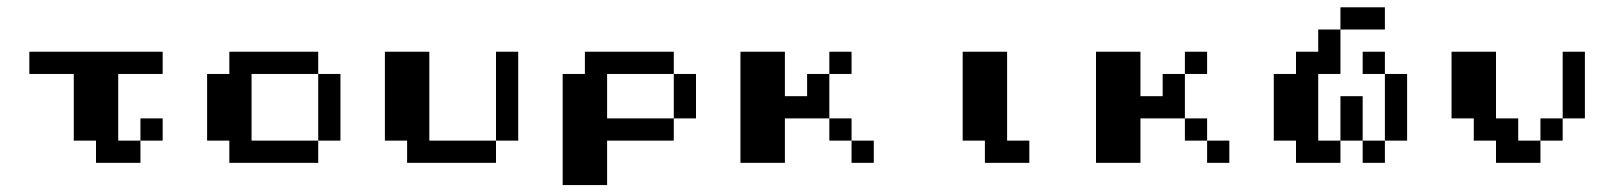

<svg xmlns="http://www.w3.org/2000/svg" viewBox="-20 -458 4540 540"><path d="M62.5 -312.5H437.5V-250H312.5V-62.5H375V0H250V-62.5H187.5V-250H62.5ZM375 -125H437.5V-62.5H375Z M625 -312.5H875V-250H687.5V-62.5H875V0H625V-62.5H562.5V-250H625ZM875 -250H937.5V-62.5H875Z M1062.5 -312.5H1187.5V-62.5H1375V0H1125V-62.5H1062.5ZM1375 -312.5H1437.5V-62.5H1375Z M1625 -312.5H1875V-250H1687.5V-125H1875V-62.5H1687.5V62.5H1562.5V-250H1625ZM1875 -250H1937.5V-125H1875Z M2062.5 -312.5H2187.5V-187.5H2250V-250H2312.5V-125H2187.5V0H2062.5ZM2312.5 -312.5H2375V-250H2312.5ZM2312.5 -125H2375V-62.5H2312.5ZM2375 -62.5H2437.5V0H2375Z M2687.5 -312.5H2812.5V-62.5H2875V0H2750V-62.5H2687.5Z M3062.5 -312.5H3187.5V-187.5H3250V-250H3312.5V-125H3187.5V0H3062.5ZM3312.5 -312.5H3375V-250H3312.5ZM3312.5 -125H3375V-62.5H3312.5ZM3375 -62.5H3437.5V0H3375Z M3750 -437.5H3875V-375H3750ZM3687.5 -375H3750V-250H3687.5V-62.5H3750V0H3625V-62.5H3562.5V-250H3625V-312.5H3687.5ZM3812.5 -312.5H3875V-250H3812.5ZM3875 -250H3937.5V-62.5H3875ZM3750 -187.5H3812.5V-62.5H3750ZM3812.5 -62.5H3875V0H3812.5Z M4062.5 -312.5H4187.5V-125H4250V-62.5H4312.5V0H4187.5V-62.5H4125V-125H4062.5ZM4375 -312.5H4437.5V-125H4375ZM4312.5 -125H4375V-62.5H4312.5Z"/></svg>

Font: Half Eighties
Style: Regular
Weight: 400
Monospace: yes
Designer: Jayvee Enaguas (HarvettFox96)
Version: 20191127.01dev02